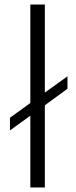

<svg xmlns="http://www.w3.org/2000/svg" viewBox="-20 -828 336 848"><path d="M24 -308 114 -373V-808H178V-419L278 -491V-436L178 -363V0H114V-317L24 -252Z"/></svg>

Font: Encode Sans Narrow
Style: Light
Weight: 300
Designer: Pablo Impallari, Andres Torresi
Foundry: Pablo Impallari, Andres Torresi
Version: Version 1.000; ttfautohint (v1.00) -l 8 -r 50 -G 200 -x 14 -